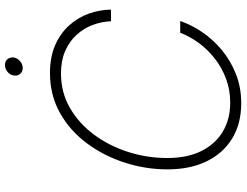

<svg xmlns="http://www.w3.org/2000/svg" viewBox="-126 -826 963 750"><g transform="rotate(-90 355.0 -451.5)"><path d="M326.2 9.8Q246.6 9.8 188.5 -25.6Q130.4 -61 99.1 -125.7Q67.9 -190.4 67.9 -278.3Q67.9 -363.3 94.2 -445.1Q120.6 -526.9 169.7 -593Q218.8 -659.2 288.3 -698.2Q357.9 -737.3 444.3 -737.3Q506.3 -737.3 552.5 -717.3Q598.6 -697.3 629.6 -663.1Q660.6 -628.9 676 -586.4Q691.4 -543.9 691.9 -499H646.5Q645 -536.6 631.6 -571.5Q618.2 -606.4 592.8 -634Q567.4 -661.6 530 -678Q492.7 -694.3 442.9 -694.3Q368.7 -694.3 308.1 -659.4Q247.6 -624.5 203.6 -565.4Q159.7 -506.3 136 -432.1Q112.3 -357.9 112.3 -279.3Q112.3 -199.2 140.4 -144.3Q168.5 -89.4 217 -61.3Q265.6 -33.2 328.1 -33.2Q378.4 -33.2 422.1 -49.6Q465.8 -65.9 501.2 -93.8Q536.6 -121.6 562 -156.5Q587.4 -191.4 601.6 -228.5H647.5Q632.3 -184.1 603.3 -141.6Q574.2 -99.1 532.7 -64.9Q491.2 -30.8 439.2 -10.5Q387.2 9.8 326.2 9.8ZM463.9 -843.8Q449.2 -843.8 440.7 -854Q432.1 -864.3 434.6 -878.4Q436.5 -893.1 448.7 -903.1Q460.9 -913.1 475.6 -913.1Q490.2 -913.1 498.5 -903.1Q506.8 -893.1 504.9 -878.4Q502.4 -864.3 490.5 -854Q478.5 -843.8 463.9 -843.8Z"/></g></svg>

Font: Inter 20pt ExtraLight
Style: Italic
Weight: 250
Italic angle: -9.3988°
Version: Version 4.001;git-66647c0bb